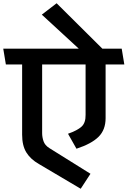

<svg xmlns="http://www.w3.org/2000/svg" viewBox="-31 -979 784 1180"><path d="M495 -274V-583H228V-161Q228 -136 236.5 -111Q245 -86 272 -69L525 89L465 181L208 29Q157 0 131 -42Q105 -84 105 -151V-583H5L-11 -680H453L226 -889L317 -959L598 -680H717L733 -583H618V-253Q618 -181 574.5 -138Q531 -95 439 -65L387 -157Q444 -177 470 -200.5Q496 -224 495 -274Z"/></svg>

Font: Palanquin SemiBold
Style: Regular
Weight: 600
Designer: Pria Ravichandran
Version: Version 1.0.4